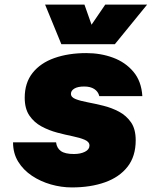

<svg xmlns="http://www.w3.org/2000/svg" viewBox="-20 -807 690 839"><path d="M294 12Q248 12 202.5 -1Q157 -14 119.5 -39Q82 -64 59.5 -100.5Q37 -137 37 -185H225Q228 -160 246 -147Q264 -134 303 -134Q332 -134 351.5 -144Q371 -154 371 -171Q371 -187 350.5 -196Q330 -205 298 -211.5Q266 -218 230 -227.5Q194 -237 161.5 -254.5Q129 -272 108.5 -302Q88 -332 88 -380Q88 -445 122.5 -488.5Q157 -532 218 -553.5Q279 -575 357 -575Q420 -575 474 -555Q528 -535 563 -493.5Q598 -452 602 -387H414Q409 -407 392 -418Q375 -429 348 -429Q320 -429 305 -420Q290 -411 290 -397Q290 -382 310.5 -374Q331 -366 363 -360Q395 -354 431.5 -345Q468 -336 500 -319Q532 -302 552.5 -272.5Q573 -243 573 -194Q573 -124 537.5 -78.5Q502 -33 439 -10.5Q376 12 294 12ZM177 -787H349L380 -699L440 -787H623L482 -614H248Z"/></svg>

Font: Azeret Mono Thin Black
Style: Italic
Weight: 900
Italic angle: -12°
Version: Version 1.002